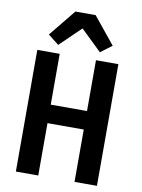

<svg xmlns="http://www.w3.org/2000/svg" viewBox="-101 -1017 802 1085"><g transform="rotate(10 300.0 -474.5)"><path d="M404.1 0H532.7V-698.2H404.1V-406.6H196V-698.2H67.5V0H196V-300.4H404.1ZM116.8 -795.1 178.6 -746.4 298.3 -861.9 418 -746.4 483 -795.1 358 -948.9H241.8Z"/></g></svg>

Font: Margiela Mono SemiBold
Style: Regular
Weight: 600
Designer: Mike Abbink, Paul van der Laan, Pieter van Rosmalen
Foundry: Bold Monday
Version: Version 2.003 2021